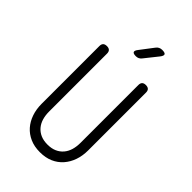

<svg xmlns="http://www.w3.org/2000/svg" viewBox="-280 -1050 1160 1160"><g transform="rotate(45 300.0 -470.0)"><path d="M101 -698Q101 -714 109 -722Q117 -730 134 -730Q150 -730 158 -722Q166 -714 166 -698V-204Q166 -171 174 -144Q182 -117 199 -97Q216 -77 241 -66Q266 -55 300 -55Q334 -55 359 -66Q384 -77 401 -97Q418 -117 426 -144Q434 -171 434 -204V-698Q434 -714 442 -722Q450 -730 466 -730Q483 -730 491 -722Q499 -714 499 -698V-204Q499 -158 485.5 -119Q472 -80 446.5 -51Q421 -22 384.5 -6Q348 10 300 10Q252 10 215 -6.5Q178 -23 153 -51.5Q128 -80 114.5 -119Q101 -158 101 -204ZM300 -810Q278 -810 273.5 -819Q269 -828 283 -846L347 -930Q354 -940 364 -945Q374 -950 386 -950Q411 -950 415 -940.5Q419 -931 404 -912L337 -828Q330 -819 321 -814.5Q312 -810 300 -810Z"/></g></svg>

Font: Maple Mono ExtraLight
Style: Regular
Weight: 275
Monospace: yes
Designer: subframe7536
Version: Version 7.000